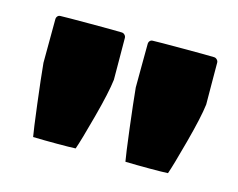

<svg xmlns="http://www.w3.org/2000/svg" viewBox="-52 -666 515 416"><g transform="rotate(15 205.0 -458.0)"><path d="M29.1 -485.4Q29.1 -500.5 29.3 -533.3Q29.5 -566.2 29.5 -583Q29.5 -587.2 32 -590Q34.4 -592.8 38.3 -592.8Q49.8 -593.3 106.9 -593.3Q164.3 -593.3 175.8 -592.8Q179.7 -592.8 182.6 -589.8Q185.5 -586.9 185.5 -583Q185.5 -566.2 185.8 -535.3Q186 -504.4 186 -489.3Q182.6 -460.2 167 -401.9Q151.4 -343.5 144.5 -324.2Q131.6 -323.5 103.8 -323.5Q74 -323.5 49.1 -324.2Q46.4 -338.4 39.3 -395.3Q32.2 -452.1 29.1 -485.4ZM236.1 -485.4Q236.1 -500.5 236.3 -533.3Q236.6 -566.2 236.6 -583Q236.6 -587.2 239 -590Q241.5 -592.8 245.4 -592.8Q256.8 -593.3 314 -593.3Q371.3 -593.3 382.8 -592.8Q386.7 -592.8 389.6 -589.8Q392.6 -586.9 392.6 -583Q392.6 -566.2 392.8 -535.3Q393.1 -504.4 393.1 -489.3Q389.6 -460.2 374 -401.9Q358.4 -343.5 351.6 -324.2Q338.6 -323.5 310.8 -323.5Q281 -323.5 256.1 -324.2Q253.4 -338.4 246.3 -395.3Q239.3 -452.1 236.1 -485.4Z"/></g></svg>

Font: Digitalt
Style: Medium
Weight: 500
Designer: gluk
Foundry: gluk
Version: Version 0.60